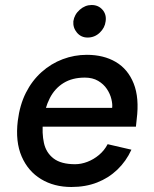

<svg xmlns="http://www.w3.org/2000/svg" viewBox="-20 -734 616 767"><path d="M265 13Q196 13 144 -18.5Q92 -50 66.5 -109Q41 -168 51 -251Q59 -315 83.5 -363.5Q108 -412 146 -446Q184 -480 230.5 -497.5Q277 -515 327 -515Q394 -515 442.5 -486.5Q491 -458 514 -400.5Q537 -343 526 -257L523 -228H136L145 -303H428Q430 -317 425 -338Q420 -359 407 -378.5Q394 -398 372 -411Q350 -424 319 -424Q269 -424 234 -402.5Q199 -381 179 -342Q159 -303 152 -249Q147 -202 155.5 -163Q164 -124 194 -101Q224 -78 280 -78Q304 -78 329 -87.5Q354 -97 375.5 -115Q397 -133 410 -158L505 -136Q484 -90 449 -56.5Q414 -23 368 -5Q322 13 265 13ZM330 -584Q304 -584 287.5 -603.5Q271 -623 273 -649Q277 -676 298.5 -695Q320 -714 346 -714Q373 -714 389.5 -695Q406 -676 402 -649Q399 -623 378.5 -603.5Q358 -584 330 -584Z"/></svg>

Font: Inclusive Sans Medium
Style: Italic
Weight: 500
Italic angle: -7°
Designer: Olivia King
Foundry: Olivia King
Version: Version 2.004